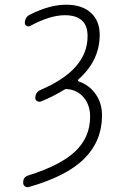

<svg xmlns="http://www.w3.org/2000/svg" viewBox="-20 -550 540 804"><path d="M98.6 184.6Q233.4 142.6 295.4 83.5Q357.4 24.4 357.4 -61.5Q357.4 -108.4 332 -140.1Q306.6 -171.9 263.7 -176.8Q255.9 -178.7 248 -173.8Q200.2 -144.5 151.4 -125Q143.6 -122.1 135.7 -126.5Q127.9 -130.9 127.9 -139.6Q127.9 -164.1 150.4 -173.8Q347.7 -257.8 346.7 -399.4Q346.7 -486.3 251 -486.3Q189.5 -486.3 106.4 -441.4Q98.6 -437.5 91.3 -441.4Q84 -445.3 84 -453.1Q84 -478.5 106.4 -489.3Q188.5 -530.3 256.8 -530.3Q323.2 -530.3 360.4 -496.6Q397.5 -462.9 397.5 -404.3Q397.5 -295.9 307.6 -216.8Q305.7 -214.8 306.6 -212.4Q307.6 -210 309.6 -209Q353.5 -194.3 380.4 -156.2Q407.2 -118.2 407.2 -66.4Q407.2 40 333 114.3Q258.8 188.5 99.6 233.4Q90.8 235.4 84 230Q77.1 224.6 77.1 215.8Q76.2 191.4 98.6 184.6Z"/></svg>

Font: Rounded-X Mgen+ 2m light
Style: Regular
Weight: 200
Designer: [Source Han Sans]
Ryoko NISHIZUKA  (kana & ideographs); Paul D. Hunt (Latin, Greek & Cyrillic); Wenlong ZHANG  (bopomofo
Version: Version 1.059.20150602